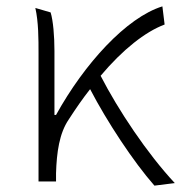

<svg xmlns="http://www.w3.org/2000/svg" viewBox="-20 -558 571 603"><path d="M91 -533C101 -489 101 -435 101 -391V12H156V-14C158 -79 166 -139 196 -183C218 -217 240 -249 263 -278C316 -176 399 -50 465 25L529 17C442 -76 351 -213 296 -320C366 -403 436 -458 497 -481L490 -538C377 -503 245 -358 156 -197H151V-398C151 -444 147 -493 139 -519Z"/></svg>

Font: GenEiGothic-pro-Light
Style: Regular
Weight: 300
Designer: Ryoko NISHIZUKA (kana & ideographs); Paul D. Hunt (Latin, Greek & Cyrillic); Wenlong ZHANG (bopomofo); Sandoll Communica
Foundry: Adobe Systems Incorporated; o_tamon
Version: Version 1.000.140830